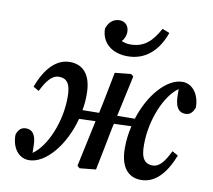

<svg xmlns="http://www.w3.org/2000/svg" viewBox="-81 -828 1038 934"><g transform="rotate(10 437.5 -361.5)"><path d="M672 12C740 13 793 -42 829 -136L800 -152C776 -104 753 -67 716 -67C680 -67 657 -89 658 -160C658 -283 712 -410 777 -455L778 -411C781 -367 796 -342 829 -342C848 -342 864 -351 875 -380C876 -439 844 -493 790 -493C714 -493 631 -400 592 -276L505 -275L549 -477L537 -487L457 -479C443 -409 431 -342 416 -274L334 -273C339 -298 341 -324 341 -350C342 -446 301 -492 236 -493C168 -494 115 -439 80 -344L108 -328C132 -376 157 -413 194 -413C230 -413 253 -392 252 -321C252 -198 197 -71 131 -26L130 -70C128 -113 112 -138 80 -138C60 -138 44 -129 34 -100C32 -41 64 12 119 12C201 12 289 -92 325 -228L406 -231L357 -2L369 8L449 0C464 -72 477 -141 491 -212L496 -234L582 -237C574 -203 569 -167 569 -130C568 -34 609 12 672 12ZM504 -569C592 -569 653 -625 685 -716L649 -730C614 -665 575 -628 508 -628C492 -628 478 -631 464 -637C476 -650 483 -667 483 -685C483 -717 462 -735 437 -735C403 -735 382 -712 373 -683C373 -615 424 -569 504 -569Z"/></g></svg>

Font: Source Serif Pro Semibold
Style: Italic
Weight: 600
Italic angle: -12°
Designer: Frank Grießhammer
Foundry: Adobe Systems Incorporated
Version: Version 3.001;hotconv 1.0.111;makeotfexe 2.5.65597